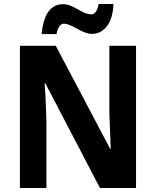

<svg xmlns="http://www.w3.org/2000/svg" viewBox="-20 -944 783 964"><path d="M663 0H482L208 -525H204Q207 -490 208.5 -457.5Q210 -425 211 -394Q212 -363 213 -334V0H80V-714H260L533 -197H536Q535 -230 533.5 -261.5Q532 -293 531 -323Q530 -353 529 -381V-714H663ZM550 -924Q546 -849 516 -811.5Q486 -774 443 -774Q424 -774 405 -781.5Q386 -789 367.5 -799.5Q349 -810 331.5 -817.5Q314 -825 299 -825Q289 -825 278.5 -812Q268 -799 264 -773H189Q192 -806 199.5 -833.5Q207 -861 220 -881Q233 -901 252 -912Q271 -923 297 -923Q315 -923 333.5 -915.5Q352 -908 370 -897.5Q388 -887 405.5 -879.5Q423 -872 440 -872Q452 -872 461.5 -885.5Q471 -899 475 -924Z"/></svg>

Font: Noto Sans Thai SemiCondensed
Style: Bold
Weight: 700
Width: 4
Designer: Monotype Design Team
Foundry: Monotype Imaging Inc.
Version: Version 2.001